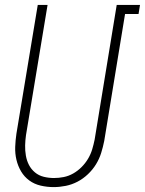

<svg xmlns="http://www.w3.org/2000/svg" viewBox="-20 -755 591 783"><path d="M199 8Q172 8 146 2Q120 -4 99.5 -19Q79 -34 66 -56Q53 -78 47 -103.5Q41 -129 42 -156Q43 -183 47 -210L134 -735H174L86 -204Q83 -183 82.5 -162Q82 -141 85.5 -120.5Q89 -100 98 -82.5Q107 -65 122.5 -52Q138 -39 158.5 -34Q179 -29 200 -29Q220 -29 240 -33Q260 -37 278.5 -47.5Q297 -58 312.5 -73.5Q328 -89 339 -107.5Q350 -126 356 -146Q362 -166 366 -186L456 -735H551L545 -698H490L405 -180Q400 -155 392.5 -131Q385 -107 371.5 -85Q358 -63 338.5 -44.5Q319 -26 296 -14Q273 -2 248 3Q223 8 199 8Z"/></svg>

Font: Iosevka Extralight
Style: Italic
Weight: 200
Italic angle: -9°
Monospace: yes
Designer: Belleve Invis
Foundry: Belleve Invis
Version: Version 32.5.0; ttfautohint (v1.8.4)